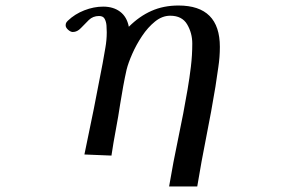

<svg xmlns="http://www.w3.org/2000/svg" viewBox="-20 -562 1040 696"><path d="M777 -392Q777 -355 771.5 -319Q766 -283 761 -248Q746 -157 728 -67Q710 23 695 114H593Q608 25 626.5 -62.5Q645 -150 660 -238Q667 -279 672 -320.5Q677 -362 677 -404Q677 -442 658.5 -473.5Q640 -505 597 -505Q568 -505 542 -484Q516 -463 495 -431.5Q474 -400 459.5 -367Q445 -334 439 -310Q432 -279 426.5 -248.5Q421 -218 416 -187Q409 -140 400 -92.5Q391 -45 384 2L286 -2Q321 -167 352 -332Q357 -361 362 -389Q367 -417 367 -445Q367 -456 366 -469.5Q365 -483 359.5 -493.5Q354 -504 339 -504Q317 -504 302 -489.5Q287 -475 273.5 -460.5Q260 -446 244 -446Q236 -446 227 -454Q218 -462 218 -470Q218 -476 220 -479.5Q222 -483 226 -487Q251 -511 285.5 -524.5Q320 -538 354 -538Q391 -538 415.5 -519.5Q440 -501 447 -465Q485 -503 529 -522.5Q573 -542 627 -542Q777 -542 777 -392Z"/></svg>

Font: Kaisei Decol Medium
Style: Regular
Weight: 500
Designer: Font-Kai, 金井和夫
Foundry: KAZUO KANAI
Version: Version 5.003